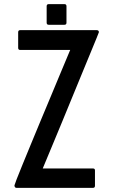

<svg xmlns="http://www.w3.org/2000/svg" viewBox="-20 -924 549 930"><path d="M320 -682H78Q68 -682 68 -692V-768Q68 -778 78 -778H448Q459 -778 459 -768Q459 -767 448 -740Q437 -713 419 -669.5Q401 -626 378 -570Q355 -514 330.5 -454.5Q306 -395 282 -336.5Q258 -278 238 -230.5Q218 -183 204.5 -150Q191 -117 187 -108H430Q440 -108 440 -99V-24Q440 -14 430 -14H60Q55 -14 52.5 -17.5Q50 -21 50 -26Q50 -28 60.5 -55.5Q71 -83 89 -126.5Q107 -170 129.5 -225Q152 -280 176.5 -338.5Q201 -397 225 -454.5Q249 -512 268.5 -559Q288 -606 302 -639Q316 -672 320 -682ZM206 -814V-894Q206 -904 216 -904H292Q302 -904 302 -894V-814Q302 -804 292 -804H216Q206 -804 206 -814Z"/></svg>

Font: Kanalisirung
Style: Regular
Weight: 500
Designer: Peter Wiegel
Foundry: Peter Wiegel
Version: 1.000